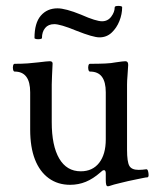

<svg xmlns="http://www.w3.org/2000/svg" viewBox="-20 -632 551 668"><path d="M355 16Q351 16 349.5 10.5Q348 5 348 -6V-28Q348 -40 342 -40Q339 -40 336 -38Q333 -36 329 -32Q304 -10 278.5 0.5Q253 11 224 11Q181 11 149.5 -12Q118 -35 101.5 -77.5Q85 -120 85 -181V-311Q85 -347 71.5 -365Q58 -383 31 -383Q27 -383 25.5 -390Q24 -397 25.5 -403.5Q27 -410 31 -410Q57 -410 77 -411.5Q97 -413 113 -415Q129 -417 139 -418Q149 -419 153 -419Q163 -419 163 -411Q162 -386 161 -368.5Q160 -351 160 -338V-207Q160 -125 186 -80.5Q212 -36 261 -36Q302 -36 325 -65.5Q348 -95 348 -147V-311Q348 -347 334.5 -365Q321 -383 293 -383Q289 -383 287.5 -390Q286 -397 287.5 -403.5Q289 -410 293 -410Q323 -410 345.5 -411Q368 -412 382 -415Q396 -417 404 -418Q412 -419 416 -419Q421 -419 423.5 -416Q426 -413 426 -406Q425 -384 423.5 -367.5Q422 -351 422 -338V-111Q422 -69 430 -55Q438 -41 462 -41Q469 -41 475 -41.5Q481 -42 488 -43Q493 -44 495 -37Q497 -30 497 -23Q497 -16 493 -15Q488 -15 479 -13Q470 -11 457 -8.5Q444 -6 426 -2Q409 2 397 5Q385 8 377 10Q369 12 361 15Q359 16 355 16ZM326 -502Q304 -502 246 -525Q217 -537 198 -542.5Q179 -548 169 -548Q148 -548 137 -534.5Q126 -521 126 -500Q126 -497 119.5 -496Q113 -495 106.5 -496Q100 -497 100 -500Q100 -552 122 -577.5Q144 -603 180 -603Q194 -603 214.5 -597.5Q235 -592 262 -581Q289 -569 307 -563.5Q325 -558 335 -558Q355 -558 367 -574Q379 -590 379 -606Q379 -610 385.5 -611Q392 -612 398.5 -611Q405 -610 405 -607Q405 -583 395.5 -559Q386 -535 368.5 -518.5Q351 -502 326 -502Z"/></svg>

Font: Junicode VF
Style: Regular
Weight: 400
Designer: Peter S. Baker
Version: Version 2.213